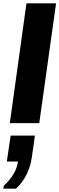

<svg xmlns="http://www.w3.org/2000/svg" viewBox="-44 -740 357 1154"><path d="M15 0 115 -720H293L192 0ZM-24 394 -21 376Q16 342 37.5 305.5Q59 269 64 231H-3L20 75H166L147 207Q140 259 116 308Q92 357 52 394Z"/></svg>

Font: Chivo Medium ExtraBold
Style: Italic
Weight: 800
Italic angle: -8.05°
Version: Version 2.002